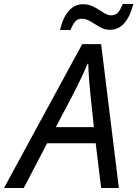

<svg xmlns="http://www.w3.org/2000/svg" viewBox="-77 -933 682 953"><path d="M-57 0 331 -714H425L513 0H425L398 -222H157L41 0ZM200 -302H389L373 -452Q369 -490 365.5 -536Q362 -582 361 -617H358Q342 -579 321 -535.5Q300 -492 277 -448ZM221 -784Q235 -846 264 -879Q293 -912 336 -912Q365 -912 390 -898.5Q415 -885 436 -871Q457 -857 474 -857Q496 -857 508 -870Q520 -883 532 -913H585Q569 -851 540 -818Q511 -785 468 -785Q442 -785 418 -799Q394 -813 372.5 -826.5Q351 -840 329 -840Q308 -840 296 -826Q284 -812 273 -784Z"/></svg>

Font: Noto IKEA Latin
Style: Italic
Weight: 400
Italic angle: -12°
Designer: Monotype Design Team
Foundry: Monotype Imaging Inc.
Version: Version 1.0